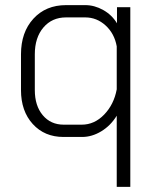

<svg xmlns="http://www.w3.org/2000/svg" viewBox="-20 -527 611 750"><path d="M436 -75Q412 -36 375.5 -14Q339 8 301 8H228Q154 8 108 -42.5Q62 -93 62 -175V-315Q62 -401 110.5 -454Q159 -507 238 -507H313Q349 -507 383 -488Q417 -469 437 -436V-499H489V203H436ZM299 -40Q349 -40 387 -79.5Q425 -119 436 -178V-346Q427 -396 392.5 -427.5Q358 -459 313 -459H238Q183 -459 149.5 -419.5Q116 -380 116 -315V-175Q116 -114 147 -77Q178 -40 229 -40Z"/></svg>

Font: Bai Jamjuree Light
Style: Regular
Weight: 300
Designer: Katatrad Aksorn Co.,Ltd.
Foundry: Cadson Demak Co.,Ltd.
Version: Version 1.000; ttfautohint (v1.6)